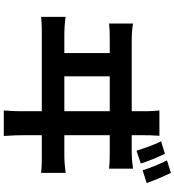

<svg xmlns="http://www.w3.org/2000/svg" viewBox="27 -916 945 1040"><g transform="rotate(90 500.0 -395.5)"><path d="M813 -816 745 -795C765 -754 782 -705 796 -662L865 -685C854 -723 831 -777 813 -816ZM916 -848 848 -827C869 -787 888 -738 902 -695L971 -717C958 -755 935 -809 916 -848ZM107 -643V-513C140 -517 175 -517 206 -517H267V-271H170C139 -271 103 -273 71 -278V-145C105 -149 140 -149 170 -149H582V-36C582 -26 582 2 578 57H716C712 0 712 -30 712 -38V-149H823C846 -149 888 -149 916 -145V-278C890 -275 858 -271 823 -271H712V-517H800C822 -517 864 -517 893 -513V-643C866 -639 835 -636 800 -636H712V-708C712 -721 712 -745 715 -786H578C582 -740 582 -722 582 -708V-636H206C175 -636 139 -637 107 -643ZM582 -271H393V-517H582Z"/></g></svg>

Font: Noto Sans Mono CJK TC
Style: Bold
Weight: 700
Designer: Ryoko NISHIZUKA 西塚涼子 (kana, bopomofo & ideographs); Paul D. Hunt (Latin, Greek & Cyrillic); Sandoll Communications 산돌커뮤니
Foundry: Adobe
Version: Version 2.004;hotconv 1.0.118;makeotfexe 2.5.65603